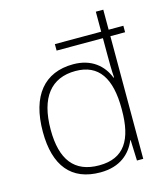

<svg xmlns="http://www.w3.org/2000/svg" viewBox="-114 -848 817 945"><g transform="rotate(-15 294.5 -375.0)"><path d="M281 10C382 10 437 -42 463 -105H465L469 0H501V-625H576V-658H501V-760H463V-658H227V-625H463V-543C463 -505 463 -463 466 -424H463C438 -489 381 -539 288 -539C141 -539 58 -440 58 -256C58 -83 133 10 281 10ZM284 -25C158 -25 98 -103 98 -256C98 -420 166 -504 290 -504C409 -504 462 -421 462 -266V-260C462 -110 413 -25 284 -25Z"/></g></svg>

Font: Noto Sans Gurmukhi UI ExtraLight
Style: Regular
Weight: 200
Designer: Jelle Bosma - Monotype Design Team
Foundry: Monotype Imaging Inc.
Version: Version 2.004